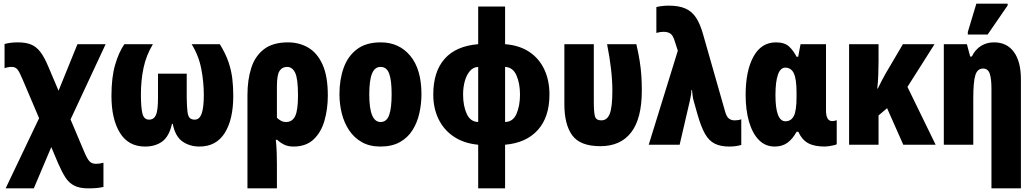

<svg xmlns="http://www.w3.org/2000/svg" viewBox="-20 -796 5684 1056"><path d="M11 240 195 -146 104 -360Q87 -401 75.5 -414.5Q64 -428 45 -428Q24 -428 5 -421V-554Q19 -558 37.5 -560.5Q56 -563 79 -563Q121 -563 150 -551.5Q179 -540 201.5 -511Q224 -482 246 -429L302 -297L406 -553H561L368 -139L442 36Q459 77 472 91Q485 105 508 105Q528 105 549 99V232Q533 236 513.5 238Q494 240 465 240Q418 240 388.5 225Q359 210 339.5 179.5Q320 149 300 103L262 13L166 240Z M778 10Q686 10 639.5 -65.5Q593 -141 593 -269Q593 -370 613 -439Q633 -508 664 -553H821Q784 -492 769.5 -423Q755 -354 755 -277Q755 -204 763.5 -171Q772 -138 800 -138Q826 -138 837.5 -163Q849 -188 849 -257V-391H1007V-257Q1008 -208 1011 -182.5Q1014 -157 1023.5 -147.5Q1033 -138 1051 -138Q1077 -138 1089 -171Q1101 -204 1101 -274Q1101 -345 1087 -417.5Q1073 -490 1034 -553H1189Q1221 -501 1236.5 -455.5Q1252 -410 1257.5 -365Q1263 -320 1263 -269Q1263 -139 1216 -64.5Q1169 10 1077 10Q1024 10 984 -17.5Q944 -45 930 -115H926Q910 -45 872 -17.5Q834 10 778 10Z M1341 240V-273Q1341 -357 1362 -422.5Q1383 -488 1432 -525.5Q1481 -563 1564 -563Q1626 -563 1675.5 -534Q1725 -505 1754 -441Q1783 -377 1783 -271Q1783 -196 1764.5 -132Q1746 -68 1704.5 -29Q1663 10 1594 10Q1564 10 1542 -1Q1520 -12 1505 -27H1497Q1501 11 1502 46Q1503 81 1503 107V240ZM1554 -125Q1587 -125 1603 -156.5Q1619 -188 1619 -271Q1619 -363 1603.5 -395.5Q1588 -428 1559 -428Q1532 -428 1517.5 -406Q1503 -384 1503 -321V-148Q1514 -138 1526 -131.5Q1538 -125 1554 -125Z M2298 -278Q2298 -225 2286.5 -173.5Q2275 -122 2249 -80.5Q2223 -39 2179.5 -14.5Q2136 10 2072 10Q2013 10 1970.5 -14Q1928 -38 1900.5 -79Q1873 -120 1860 -171.5Q1847 -223 1847 -278Q1847 -358 1870 -422.5Q1893 -487 1943 -525Q1993 -563 2074 -563Q2175 -563 2236.5 -489Q2298 -415 2298 -278ZM2011 -276Q2011 -125 2073 -125Q2107 -125 2120.5 -163.5Q2134 -202 2134 -278Q2134 -354 2120.5 -391Q2107 -428 2073 -428Q2041 -428 2026 -391Q2011 -354 2011 -276Z M2610 240V0Q2533 -7 2477.5 -43.5Q2422 -80 2392.5 -140Q2363 -200 2363 -276Q2363 -402 2425.5 -472.5Q2488 -543 2610 -553V-760H2758V-553Q2836 -547 2890.5 -511Q2945 -475 2973.5 -414.5Q3002 -354 3002 -276Q3002 -152 2938 -81Q2874 -10 2758 0V240ZM2610 -125V-428Q2583 -427 2564.5 -405.5Q2546 -384 2536.5 -350Q2527 -316 2527 -276Q2527 -214 2547 -170Q2567 -126 2610 -125ZM2758 -125Q2802 -126 2821 -170.5Q2840 -215 2840 -276Q2840 -337 2820.5 -381.5Q2801 -426 2758 -428Z M3282 8Q3171 8 3127.5 -51.5Q3084 -111 3084 -223V-553H3246V-235Q3246 -180 3252 -157Q3258 -134 3287 -134Q3320 -134 3334 -171Q3348 -208 3348 -297Q3348 -354 3340.5 -418Q3333 -482 3319 -553H3480Q3492 -501 3498.5 -459Q3505 -417 3507.5 -379Q3510 -341 3510 -298Q3510 -144 3451.5 -68Q3393 8 3282 8Z M3990 10Q3943 10 3911 -6Q3879 -22 3857.5 -60Q3836 -98 3817 -164L3795 -242Q3791 -255 3789.5 -269.5Q3788 -284 3786 -301H3783Q3782 -283 3779.5 -268Q3777 -253 3774 -241L3718 0H3548L3708 -517L3692 -567Q3682 -601 3667.5 -611Q3653 -621 3630 -621Q3610 -621 3590 -615V-757Q3605 -761 3622.5 -763Q3640 -765 3659 -765Q3714 -765 3750 -749Q3786 -733 3808.5 -698.5Q3831 -664 3847 -607L3968 -183Q3976 -154 3989 -144Q4002 -134 4021 -134Q4041 -134 4057 -140V1Q4029 10 3990 10Z M4241 10Q4189 10 4153.5 -26.5Q4118 -63 4099.5 -127Q4081 -191 4081 -274Q4081 -406 4124 -484.5Q4167 -563 4248 -563Q4296 -563 4320.5 -539.5Q4345 -516 4361 -484H4370L4383 -553H4523V-189Q4523 -130 4557 -130Q4570 -130 4582 -135V-3Q4579 0 4566 3Q4553 6 4539 8Q4525 10 4517 10Q4458 10 4424 -9Q4390 -28 4371 -71H4361Q4339 -31 4310.5 -10.5Q4282 10 4241 10ZM4300 -129Q4331 -129 4346 -158Q4361 -187 4361 -263V-285Q4361 -362 4346 -393Q4331 -424 4299 -424Q4272 -424 4258.5 -385Q4245 -346 4245 -273Q4245 -129 4300 -129Z M5120 -553 4971 -318 5126 0H4948L4859 -201L4812 -161V0H4650V-553H4812V-458Q4812 -420 4810.5 -382.5Q4809 -345 4805 -309H4808Q4819 -332 4830 -353Q4841 -374 4850 -390L4946 -553Z M5433 240V-308Q5433 -363 5423.5 -391Q5414 -419 5387 -419Q5356 -419 5344.5 -383Q5333 -347 5333 -253V0H5171V-553H5298L5316 -485H5325Q5344 -524 5375.5 -543.5Q5407 -563 5447 -563Q5518 -563 5556.5 -510Q5595 -457 5595 -360V240ZM5303 -606V-620L5350 -776H5522V-766L5412 -606Z"/></svg>

Font: Noto Sans ExtraCondensed Black
Style: Regular
Weight: 900
Width: 2
Designer: Monotype Design Team
Foundry: Monotype Imaging Inc.
Version: Version 2.013; ttfautohint (v1.8.4.7-5d5b)